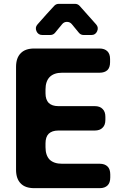

<svg xmlns="http://www.w3.org/2000/svg" viewBox="-20 -979 652 999"><path d="M389.6 -809.6Q377.9 -823.2 353.5 -853.5Q343.8 -865.2 328.1 -865.2Q312.5 -865.2 302.7 -852.5Q296.9 -845.7 283.7 -829.6Q270.5 -813.5 266.6 -808.6Q256.8 -796.9 241.2 -796.9H200.2Q178.7 -796.9 169.9 -816.4Q161.1 -835.9 174.8 -851.6Q221.7 -905.3 261.7 -948.2Q271.5 -959 286.1 -959H370.1Q384.8 -959 394.5 -948.2Q421.9 -918 480.5 -851.6Q494.1 -835.9 485.4 -816.4Q476.6 -796.9 456.1 -796.9H415Q399.4 -796.9 389.6 -809.6ZM63.5 -630.9Q63.5 -677.7 87.9 -702.1Q111.3 -726.6 158.2 -726.6Q271.5 -726.6 498 -726.6Q524.4 -726.6 539.1 -711.9Q552.7 -698.2 552.7 -671.9Q552.7 -666 552.7 -655.3Q552.7 -627.9 539.1 -614.3Q524.4 -600.6 498 -600.6Q432.6 -600.6 302.7 -600.6Q260.7 -600.6 238.3 -578.1Q216.8 -555.7 216.8 -513.7Q216.8 -506.8 216.8 -493.2Q216.8 -460.9 233.4 -443.4Q251 -426.8 283.2 -426.8Q346.7 -426.8 472.7 -426.8Q500 -426.8 513.7 -412.1Q528.3 -398.4 528.3 -371.1Q528.3 -366.2 528.3 -355.5Q528.3 -328.1 513.7 -314.5Q500 -299.8 472.7 -299.8Q409.2 -299.8 283.2 -299.8Q251 -299.8 233.4 -283.2Q216.8 -266.6 216.8 -233.4Q216.8 -226.6 216.8 -212.9Q216.8 -170.9 238.3 -148.4Q260.7 -127 302.7 -127Q368.2 -127 499 -127Q525.4 -127 540 -112.3Q553.7 -98.6 553.7 -71.3Q553.7 -66.4 553.7 -55.7Q553.7 -28.3 540 -14.6Q525.4 0 499 0Q385.7 0 158.2 0Q111.3 0 87.9 -24.4Q63.5 -48.8 63.5 -95.7Q63.5 -95.7 63.5 -94.7Q63.5 -229.5 63.5 -363.3Q63.5 -497.1 63.5 -630.9Z"/></svg>

Font: DeepSea
Style: Bold
Weight: 700
Designer: Stem
Version: Version 3.019;git-0a5106e0b